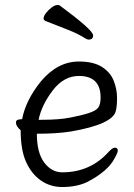

<svg xmlns="http://www.w3.org/2000/svg" viewBox="-20 -733 540 771"><path d="M230 18Q182 18 144.5 -8Q107 -34 85 -82Q63 -130 63 -210Q44 -226 44 -241Q44 -254 64 -254L69 -255Q83 -330 144 -406Q211 -486 297 -486Q355 -486 389 -464.5Q423 -443 436.5 -409Q450 -375 450 -340Q450 -306 445 -287Q432 -234 265 -205Q209 -196 128 -196Q128 -120 157.5 -80.5Q187 -41 230 -41Q343 -41 417 -124Q432 -140 441 -140Q453 -140 453 -128Q453 -120 440 -97Q413 -45 330 -2Q288 18 230 18ZM336 -574Q331 -574 324 -578Q293 -598 250 -614.5Q207 -631 162 -649Q155 -653 155 -659Q155 -668 164.5 -680.5Q174 -693 187.5 -703Q201 -713 211 -713Q218 -713 220 -711Q354 -612 354 -591Q354 -574 336 -574ZM150 -252Q216 -252 260.5 -260.5Q305 -269 335 -278.5Q365 -288 374.5 -301Q384 -314 384 -341Q384 -428 297 -428Q236 -428 191.5 -369.5Q147 -311 135 -252Z"/></svg>

Font: Moon Stars Kai T HW
Style: Regular
Weight: 400
Designer: GuiWonder
Version: Version 1.101